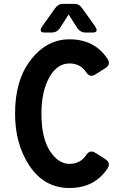

<svg xmlns="http://www.w3.org/2000/svg" viewBox="-20 -941 626 971"><path d="M294.4 -921.4H359.9Q379.9 -921.4 397 -897.5L459.5 -809.6Q468.8 -796.4 468.8 -789.1Q468.8 -776.4 449.7 -776.4H414.1Q385.7 -776.4 370.1 -800.8L327.1 -867.7L284.2 -800.8Q268.6 -776.4 240.2 -776.4H204.6Q185.5 -776.4 185.5 -789.1Q185.5 -796.4 194.8 -809.6L257.3 -897.5Q274.4 -921.4 294.4 -921.4ZM331.1 9.8Q203.1 9.8 127.9 -104.5Q56.2 -212.9 56.2 -365.7Q56.2 -529.3 127.9 -627.9Q210.9 -742.2 331.1 -742.2Q457.5 -742.2 522.9 -644.5Q530.8 -632.8 530.8 -623Q530.8 -607.9 513.2 -596.7L463.4 -564.9Q451.7 -557.6 442.4 -557.6Q427.7 -557.6 416.5 -574.7Q386.7 -620.1 331.1 -620.1Q270.5 -620.1 231.9 -554.2Q189.5 -481.4 189.5 -366.7Q189.5 -244.6 231.9 -178.2Q274.4 -112.3 331.1 -112.3Q386.7 -112.3 416.5 -157.7Q427.7 -174.8 442.4 -174.8Q451.7 -174.8 463.4 -167.5L513.2 -135.7Q530.8 -124.5 530.8 -109.4Q530.8 -99.6 522.9 -87.9Q457.5 9.8 331.1 9.8Z"/></svg>

Font: Simply Mono
Style: Bold
Weight: 700
Designer: Wojciech Kalinowski "wmk69" (wmk69@o2.pl)
Foundry: Wojciech Kalinowski "wmk69" (wmk69@o2.pl)
Version: Version 1.0.0